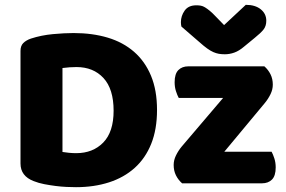

<svg xmlns="http://www.w3.org/2000/svg" viewBox="-20 -760 1187 796"><path d="M451 -301Q451 -391 409 -436.5Q367 -482 297 -482Q283 -482 268.5 -481Q254 -480 239 -478V-130Q250 -128 266 -126.5Q282 -125 296 -125Q365 -125 408 -169Q451 -213 451 -301ZM631 -304Q631 -224 607 -164Q583 -104 538.5 -64Q494 -24 432 -4Q370 16 295 16Q278 16 256 15Q234 14 210.5 11Q187 8 163.5 3.5Q140 -1 120 -9Q65 -30 65 -82V-549Q65 -570 76.5 -581.5Q88 -593 108 -600Q151 -614 199 -618.5Q247 -623 285 -623Q363 -623 426.5 -604Q490 -585 535.5 -545.5Q581 -506 606 -446Q631 -386 631 -304ZM1076 -485Q1092 -471 1101.5 -452Q1111 -433 1111 -409Q1111 -389 1101.5 -369.5Q1092 -350 1078 -333L910 -131H1106Q1112 -120 1117.5 -103Q1123 -86 1123 -66Q1123 -31 1107.5 -15.5Q1092 0 1066 0H735Q719 -14 709.5 -33Q700 -52 700 -76Q700 -96 709.5 -115.5Q719 -135 733 -152L905 -354H721Q715 -365 709.5 -382Q704 -399 704 -419Q704 -454 719.5 -469.5Q735 -485 761 -485ZM909 -656 999 -740Q1038 -740 1061 -721.5Q1084 -703 1084 -674Q1084 -652 1072.5 -637.5Q1061 -623 1036 -603L991 -566Q971 -549 951.5 -542Q932 -535 912 -535Q898 -535 887 -537Q876 -539 864.5 -544Q853 -549 839 -559Q825 -569 806 -586L732 -650Q731 -655 730.5 -659Q730 -663 730 -668Q730 -694 745.5 -716Q761 -738 794 -738Q804 -738 812.5 -736.5Q821 -735 830 -729.5Q839 -724 850 -715Q861 -706 875 -691Z"/></svg>

Font: Baloo Chettan 2 ExtraBold
Style: Regular
Weight: 800
Designer: Maithili Shingre, Unnati Kotecha and Ek Type
Foundry: Ek Type
Version: Version 1.640;hotconv 1.0.111;makeotfexe 2.5.65597; ttfautoh